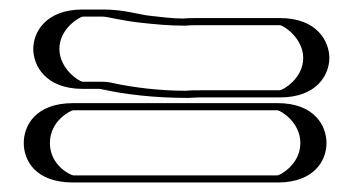

<svg xmlns="http://www.w3.org/2000/svg" viewBox="-20 -541 742 404"><path d="M134 -157H564C609 -157 647 -195 647 -240C647 -285 609 -324 564 -324H134C88 -324 50 -286 50 -240C50 -194 88 -157 134 -157ZM154 -354C109 -354 70 -393 70 -438C70 -483 109 -521 154 -521H197C224 -521 258 -510 286 -508C313 -505 340 -502 368 -502C377 -503 388 -503 399 -503H569C614 -503 653 -464 653 -419C653 -374 614 -336 569 -336H399C390 -336 381 -336 374 -335C312 -335 252 -342 201 -353C199 -354 197 -354 194 -354ZM134 -172C96 -172 65 -203 65 -240C65 -277 96 -309 134 -309H564C601 -309 632 -277 632 -240C632 -203 601 -172 564 -172ZM399 -488H569C605 -488 638 -455 638 -419C638 -383 606 -351 569 -351H399C390 -351 379 -351 373 -350C312 -350 253 -356 205 -367C199 -369 198 -369 194 -369H154C118 -369 85 -402 85 -438C85 -474 117 -506 154 -506H197C221 -506 255 -496 285 -493C313 -490 339 -487 368 -487H369C378 -488 388 -488 399 -488ZM134 -172H564C601 -172 632 -203 632 -240C632 -277 601 -309 564 -309H134C96 -309 65 -277 65 -240C65 -203 96 -172 134 -172ZM369 -487H368C339 -487 313 -490 285 -493C255 -496 221 -506 197 -506H154C117 -506 85 -474 85 -438C85 -402 118 -369 154 -369H194C198 -369 199 -369 205 -367C253 -356 312 -350 373 -350C379 -351 390 -351 399 -351H569C606 -351 638 -383 638 -419C638 -455 605 -488 569 -488H399C388 -488 378 -488 369 -487ZM134 -157C88 -157 50 -194 50 -240C50 -286 88 -324 134 -324H564C609 -324 647 -285 647 -240C647 -195 609 -157 564 -157ZM399 -336H569C614 -336 653 -374 653 -419C653 -464 614 -503 569 -503H399C388 -503 376 -503 368 -502C339 -502 315 -505 286 -508C258 -510 225 -521 197 -521H154C109 -521 70 -483 70 -438C70 -393 109 -354 154 -354H194C198 -354 197 -354 202 -353C251 -342 311 -335 373 -335H374C380 -336 390 -336 399 -336ZM134 -172C130 -172 85 -192 85 -240C85 -288 130 -309 134 -309H564C571 -308 612 -284 612 -240C612 -196 571 -173 564 -172ZM399 -488H569C578 -487 618 -460 618 -419C618 -376 576 -352 569 -351H399C389 -351 380 -351 371 -350C316 -350 260 -357 219 -366C211 -368 202 -369 194 -369H154C145 -370 105 -397 105 -438C105 -481 147 -505 154 -506H197C206 -506 238 -497 278 -493C306 -490 335 -487 368 -487H371C379 -488 388 -488 399 -488ZM134 -157H564C643 -157 667 -205 667 -240C667 -275 643 -324 564 -324H134C54 -324 30 -276 30 -240C30 -204 54 -157 134 -157ZM399 -336H569C648 -336 673 -385 673 -419C673 -453 648 -503 569 -503H399C387 -503 375 -503 366 -502C342 -502 321 -505 294 -508C274 -510 241 -521 197 -521H154C75 -521 50 -472 50 -438C50 -404 75 -354 154 -354H190C243 -342 307 -335 373 -335H377C383 -335 390 -336 399 -336Z"/></svg>

Font: Blanket
Style: Black
Weight: 900
Foundry: Cannot Into Space Fonts
Version: Version 0.9